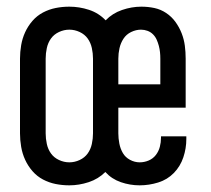

<svg xmlns="http://www.w3.org/2000/svg" viewBox="-20 -548 634 576"><path d="M188 8Q167 8 147 4Q127 0 109 -9.5Q91 -19 77.5 -34.5Q64 -50 55.5 -68.5Q47 -87 43.5 -107.5Q40 -128 40 -148V-372Q40 -392 43.5 -412.5Q47 -433 55.5 -451.5Q64 -470 77.5 -485.5Q91 -501 109 -510.5Q127 -520 147 -524Q167 -528 188 -528Q218 -528 247 -518.5Q276 -509 297 -487Q317 -508 346 -518Q375 -528 404 -528Q424 -528 443 -524Q462 -520 478.5 -509Q495 -498 506.5 -482Q518 -466 525 -448Q532 -430 534.5 -411Q537 -392 537 -372V-225H335V-148Q335 -133 338 -117.5Q341 -102 348.5 -89Q356 -76 370 -68.5Q384 -61 399 -61Q413 -61 426 -66.5Q439 -72 447.5 -83Q456 -94 459.5 -107.5Q463 -121 463 -135V-139H539V-131Q539 -103 530 -76Q521 -49 501.5 -29Q482 -9 454.5 -0.5Q427 8 399 8Q370 8 342.5 -1.5Q315 -11 296 -32Q275 -11 246 -1.5Q217 8 188 8ZM461 -295V-372Q461 -382 460 -391.5Q459 -401 456.5 -410.5Q454 -420 450 -429Q446 -438 439 -445Q432 -452 422.5 -455.5Q413 -459 403 -459Q388 -459 373.5 -452Q359 -445 350.5 -432Q342 -419 338.5 -403.5Q335 -388 335 -372V-295ZM188 -61Q204 -61 219 -68Q234 -75 243 -87.5Q252 -100 255.5 -116Q259 -132 259 -148V-372Q259 -388 255.5 -404Q252 -420 243 -432.5Q234 -445 219 -452Q204 -459 188 -459Q172 -459 157 -452Q142 -445 133 -432.5Q124 -420 120.5 -404Q117 -388 117 -372V-148Q117 -132 120.5 -116Q124 -100 133 -87.5Q142 -75 157 -68Q172 -61 188 -61Z"/></svg>

Font: Iosevka QP
Style: Regular
Weight: 400
Designer: Belleve Invis
Foundry: Belleve Invis
Version: Version 20.0.0; ttfautohint (v1.8.4)